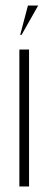

<svg xmlns="http://www.w3.org/2000/svg" viewBox="-20 -674 173 694"><path d="M58 -548H53L81 -654H118ZM50 -495H85V0H50Z"/></svg>

Font: Moniqa ExtLt Narrow Display
Style: Regular
Weight: 200
Width: 4
Designer: Rajesh Rajput
Foundry: Rajesh Rajput
Version: Version 1.000